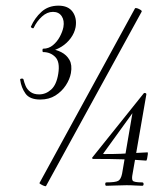

<svg xmlns="http://www.w3.org/2000/svg" viewBox="-20 -655 580 679"><path d="M157 -474 156.4 -482.4Q178.2 -480 196.9 -470.4Q215.6 -460.8 225.7 -443Q235.8 -425.2 230.8 -396.6Q226.8 -374.6 212.6 -353Q198.4 -331.4 175.9 -317.2Q153.4 -303 122.4 -303Q85 -303 70.1 -324.1Q55.2 -345.2 51.4 -372.4Q50.4 -376.4 56.3 -377Q62.2 -377.6 63.2 -373.6Q65.6 -363.2 70.6 -351.1Q75.6 -339 87.4 -330.1Q99.2 -321.2 118.4 -321.2Q142 -321.2 160.9 -338.2Q179.8 -355.2 186 -394Q192.8 -435.8 175.6 -453.3Q158.4 -470.8 132.6 -470.8Q130.2 -470.8 130.2 -476.8Q130.2 -482.8 132.6 -482.8Q152.2 -482.8 167.1 -495.1Q182 -507.4 191.5 -525.1Q201 -542.8 204.2 -559Q208.4 -582.4 198.2 -597.7Q188 -613 167.4 -613Q146.4 -613 128.3 -596.4Q110.2 -579.8 99.6 -557.4Q98.6 -553.6 93.5 -555.9Q88.4 -558.2 89.4 -561Q102.6 -591.2 126.6 -613.1Q150.6 -635 186.8 -635Q221.4 -635 237 -613Q252.6 -591 247.4 -559Q243.4 -538.2 230.2 -520.2Q217 -502.2 198 -490.2Q179 -478.2 157 -474ZM142.8 2.8Q141.8 4.6 135.9 2.4Q130 0.2 124.6 -3.1Q119.2 -6.4 119.4 -7.4L457.4 -625.4Q459.4 -627.6 465.3 -625.7Q471.2 -623.8 477 -620.1Q482.8 -616.4 480.8 -613.4ZM356.2 2Q352.2 2 352.2 -4Q352.2 -10 356.2 -10Q388.4 -10 398.1 -15.5Q407.8 -21 411.8 -41L450.4 -267L469.8 -284.4L346.6 -114Q342.6 -110.2 348.6 -110.2Q383 -110.2 407.4 -111.2Q431.8 -112.2 453.6 -113.7Q475.4 -115.2 501.6 -116.2Q503.6 -116.2 502.7 -109.1Q501.8 -102 500.3 -94.5Q498.8 -87 496.8 -87Q460.2 -90 417.6 -91.5Q375 -93 308.2 -93Q307.2 -93 306.2 -95.4Q305.2 -97.8 307.2 -99L488.4 -325Q490.4 -327.2 494.4 -325.8Q498.4 -324.4 497.4 -320.2L449 -41Q445 -22 449.4 -16Q453.8 -10 482.8 -10Q487.8 -10 487.8 -4Q487.8 2 482.8 2Q470.2 2 457.6 1Q445 0 427.4 0Q407.6 0 389.2 1Q370.8 2 356.2 2Z"/></svg>

Font: Cormorant Light
Style: Italic
Weight: 300
Italic angle: -10°
Designer: Christian Thalmann (Catharsis Fonts)
Foundry: Catharsis Fonts
Version: Version 4.000